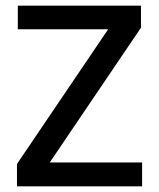

<svg xmlns="http://www.w3.org/2000/svg" viewBox="-20 -659 562 679"><path d="M482.5 -84.5V0H40V-79L362.5 -555.5H43V-639H478.5V-561L156 -84.5Z"/></svg>

Font: Anek Telugu Medium Medium
Style: Regular
Weight: 500
Version: Version 1.003